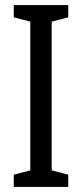

<svg xmlns="http://www.w3.org/2000/svg" viewBox="-20 -734 323 754"><path d="M248 0H34V-48L99 -65V-649L34 -666V-714H248V-666L183 -649V-65L248 -48Z"/></svg>

Font: Noto Sans Khmer ExtraCondensed
Style: Regular
Weight: 400
Width: 2
Designer: Danh Hong and the Monotype Design Team
Foundry: Monotype Imaging Inc.
Version: Version 2.004